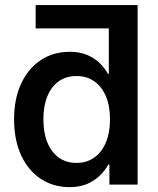

<svg xmlns="http://www.w3.org/2000/svg" viewBox="-20 -748 640 778"><path d="M478 -632.8H124.5V-727.5H537.6ZM262.2 10.3Q195.8 10.3 145 -23.4Q94.2 -57.1 65.7 -118.7Q37.1 -180.2 37.1 -264.2Q37.1 -348.1 65.9 -409.7Q94.7 -471.2 145.5 -504.6Q196.3 -538.1 261.7 -538.1Q302.7 -538.1 332.5 -525.6Q362.3 -513.2 383.3 -492.9Q404.3 -472.7 417.5 -448.7H420.9V-727.5H537.6V0H423.3V-81.1H418.9Q405.3 -56.6 383.8 -35.9Q362.3 -15.1 332.3 -2.4Q302.2 10.3 262.2 10.3ZM289.6 -87.9Q332 -87.9 362.5 -109.9Q393.1 -131.8 409.4 -171.6Q425.8 -211.4 425.8 -264.6Q425.8 -317.9 409.4 -357.2Q393.1 -396.5 362.5 -418.2Q332 -439.9 289.6 -439.9Q248 -439.9 218 -418.5Q188 -397 171.9 -357.7Q155.8 -318.4 155.8 -264.6Q155.8 -210.4 171.9 -170.9Q188 -131.3 218 -109.6Q248 -87.9 289.6 -87.9Z"/></svg>

Font: Inter Cardless Tabular Medium
Style: Regular
Weight: 500
Designer: Rasmus Andersson
Foundry: rsms
Version: Version 4.000;git-4fc901f